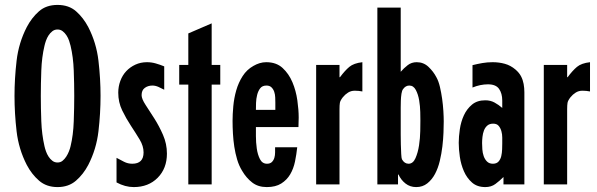

<svg xmlns="http://www.w3.org/2000/svg" viewBox="-20 -750 2429 781"><path d="M214 11Q169 11 139 -15Q109 -41 89 -79Q56 -143 47.5 -216Q39 -289 39 -360Q39 -430 47.5 -503Q56 -576 89 -640Q109 -678 138.5 -704Q168 -730 214 -730Q260 -730 289.5 -704Q319 -678 339 -640Q372 -576 380.5 -503Q389 -430 389 -360Q389 -289 380.5 -216Q372 -143 339 -79Q319 -41 289 -15Q259 11 214 11ZM214 -89Q226 -89 234.5 -96Q243 -103 249.5 -113Q256 -123 260.5 -134.5Q265 -146 267 -155Q278 -200 280 -256.5Q282 -313 282 -360Q282 -408 280 -463Q278 -518 267 -564Q265 -573 261 -584.5Q257 -596 250.5 -606Q244 -616 235 -623Q226 -630 214 -630Q202 -630 193 -623Q184 -616 177.5 -606Q171 -596 167 -584.5Q163 -573 161 -564Q150 -518 148 -463Q146 -408 146 -360Q146 -311 148 -257Q150 -203 161 -155Q163 -146 167 -134.5Q171 -123 177.5 -113Q184 -103 193 -96Q202 -89 214 -89Z M454 -108Q469 -100 484.5 -92Q500 -84 518 -84Q564 -84 564 -130Q564 -156 548 -182.5Q532 -209 512.5 -238.5Q493 -268 477 -301Q461 -334 461 -373Q461 -398 469.5 -421Q478 -444 493.5 -460.5Q509 -477 530.5 -487Q552 -497 578 -497Q596 -497 613.5 -492Q631 -487 648 -480V-385Q637 -391 624.5 -396.5Q612 -402 600 -402Q582 -402 569 -392.5Q556 -383 556 -363Q556 -348 572 -323.5Q588 -299 607.5 -268.5Q627 -238 643 -201.5Q659 -165 659 -125Q659 -65 621.5 -27Q584 11 524 11Q489 11 454 -8Z M746 -406H709V-486H746V-614L841 -655V-486H876V-406H841V0H746Z M1189 -151Q1186 -122 1180 -93Q1174 -64 1160.5 -41Q1147 -18 1124 -3.5Q1101 11 1065 11Q1030 11 1006 -7.5Q982 -26 965 -55Q952 -76 944.5 -101.5Q937 -127 933 -153.5Q929 -180 927.5 -207Q926 -234 926 -258Q926 -285 929 -318Q932 -351 941 -382.5Q950 -414 967 -440.5Q984 -467 1011 -482Q1023 -489 1036 -493Q1049 -497 1063 -497Q1104 -497 1129.5 -473.5Q1155 -450 1169.5 -415.5Q1184 -381 1189.5 -342Q1195 -303 1195 -272Q1195 -262 1194.5 -252.5Q1194 -243 1194 -233H1021Q1021 -221 1021 -196Q1021 -171 1024.5 -146Q1028 -121 1037.5 -102.5Q1047 -84 1066 -84Q1079 -84 1086 -91Q1093 -98 1096 -108Q1099 -118 1099 -130Q1099 -142 1099 -151ZM1100 -333Q1100 -342 1099.5 -354Q1099 -366 1095.5 -376.5Q1092 -387 1084.5 -394.5Q1077 -402 1064 -402Q1047 -402 1038.5 -391Q1030 -380 1026 -364Q1022 -348 1021.5 -331.5Q1021 -315 1021 -303H1100Z M1266 -486H1361V-436H1363Q1383 -463 1401 -478Q1419 -493 1454 -497V-378Q1439 -381 1423 -381Q1408 -381 1396 -373.5Q1384 -366 1375 -355Q1364 -341 1362.5 -331.5Q1361 -322 1361 -306V0H1266Z M1515 -719H1610V-458Q1623 -473 1638.5 -485Q1654 -497 1675 -497Q1703 -497 1723 -478Q1743 -459 1755 -436Q1764 -420 1769.5 -396.5Q1775 -373 1778.5 -348Q1782 -323 1783.5 -298.5Q1785 -274 1785 -256Q1785 -238 1784 -211Q1783 -184 1779.5 -154.5Q1776 -125 1769 -95.5Q1762 -66 1749.5 -42.5Q1737 -19 1718 -4Q1699 11 1673 11Q1648 11 1629.5 -3.5Q1611 -18 1601 -40H1599V0H1515ZM1610 -228Q1610 -222 1610 -203Q1610 -184 1610.5 -163Q1611 -142 1612 -124Q1613 -106 1615 -102Q1625 -84 1642 -84Q1660 -84 1670 -106.5Q1680 -129 1684.5 -158.5Q1689 -188 1689.5 -217Q1690 -246 1690 -260Q1690 -271 1689.5 -294.5Q1689 -318 1685 -342Q1681 -366 1671.5 -384Q1662 -402 1645 -402Q1630 -402 1620 -388Q1615 -382 1613 -368.5Q1611 -355 1610.5 -340.5Q1610 -326 1610 -312Q1610 -298 1610 -291Z M2028 -30Q2012 -14 1995 -1.5Q1978 11 1954 11Q1921 11 1900 -7.5Q1879 -26 1867 -53.5Q1855 -81 1850.5 -112Q1846 -143 1846 -169Q1846 -194 1850.5 -224.5Q1855 -255 1867 -281Q1879 -307 1900 -324.5Q1921 -342 1954 -342Q1975 -342 1991.5 -333Q2008 -324 2023 -311V-341Q2023 -370 2010 -388.5Q1997 -407 1965 -407Q1934 -407 1902 -394V-485Q1922 -490 1942 -493.5Q1962 -497 1984 -497Q2010 -497 2033.5 -490.5Q2057 -484 2077 -467Q2092 -454 2099.5 -439.5Q2107 -425 2110 -408.5Q2113 -392 2113 -374.5Q2113 -357 2113 -339V0H2028ZM1985 -84Q2000 -84 2008 -93Q2016 -102 2019 -115Q2022 -128 2022.5 -142.5Q2023 -157 2023 -167Q2023 -177 2023 -190.5Q2023 -204 2019.5 -216.5Q2016 -229 2008.5 -238Q2001 -247 1986 -247Q1971 -247 1962 -239Q1953 -231 1948.5 -219Q1944 -207 1942.5 -193Q1941 -179 1941 -168Q1941 -157 1942 -142.5Q1943 -128 1947.5 -115Q1952 -102 1961 -93Q1970 -84 1985 -84Z M2192 -486H2287V-436H2289Q2309 -463 2327 -478Q2345 -493 2380 -497V-378Q2365 -381 2349 -381Q2334 -381 2322 -373.5Q2310 -366 2301 -355Q2290 -341 2288.5 -331.5Q2287 -322 2287 -306V0H2192Z"/></svg>

Font: Osterbar
Style: Regular
Weight: 500
Width: 3
Designer: Peter Wiegel, Basierend auf Erbar schmal-halbfette Grotesk v. Jacob Erbar
Foundry: Peter Wiegel
Version: Version 1.0